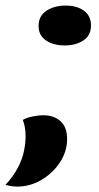

<svg xmlns="http://www.w3.org/2000/svg" viewBox="-64 -549 360 700"><path d="M-1.7 131.3Q-14.7 131.3 -24.7 129.3Q-34.7 127.3 -44.3 125.3Q-14.3 92.7 1.7 61.3Q17.7 30 23.5 1.3Q29.3 -27.3 29.3 -50.7Q29.3 -69.3 26.8 -83.7Q24.3 -98 19.3 -111.7Q30.7 -119.3 52.8 -124Q75 -128.7 94.7 -128.7Q132.7 -128.7 156.7 -107Q180.7 -85.3 180.7 -42.3Q180.7 3 154.8 42.5Q129 82 87.5 106.7Q46 131.3 -1.7 131.3ZM171.7 -383.3Q130.7 -383.3 103.7 -401.5Q76.7 -419.7 76.7 -454.3Q76.7 -491.3 105.5 -510Q134.3 -528.7 175.3 -528.7Q216.3 -528.7 242 -510Q267.7 -491.3 267.7 -456.3Q267.7 -420 240.2 -401.7Q212.7 -383.3 171.7 -383.3Z"/></svg>

Font: Sansita Swashed Light
Style: Regular
Weight: 300
Designer: Pablo Cosgaya
Foundry: Omnibus-Type
Version: Version 1.003